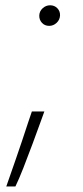

<svg xmlns="http://www.w3.org/2000/svg" viewBox="-20 -511 306 709"><path d="M143.8 -99.4 130.3 -62.1Q117.2 -25.6 100.1 20.4Q83.1 66.4 66.4 108.8Q49.7 151.3 36.9 177.6H3.2Q16.7 139.2 38.7 75.8Q60.7 12.4 84.2 -59.7L97.7 -99.4ZM161.6 -415.5Q145.2 -415.5 134.9 -426.7Q124.6 -437.9 125 -453.8Q125.7 -469.8 137.6 -480.6Q149.5 -491.5 165.1 -491.5Q181.1 -491.5 191.8 -480.5Q202.4 -469.5 201.7 -453.8Q201 -437.9 189.1 -426.7Q177.2 -415.5 161.6 -415.5Z"/></svg>

Font: Inter UI Extra Light
Style: Italic
Weight: 200
Italic angle: -9.39999°
Designer: Rasmus Andersson
Foundry: rsms
Version: 3.2;8d6f07862